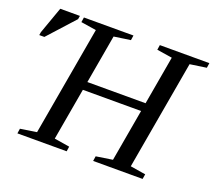

<svg xmlns="http://www.w3.org/2000/svg" viewBox="-118 -805 1067 955"><g transform="rotate(20 415.5 -327.5)"><path d="M59.1 0 63 -25.9 148.9 -39.1 250 -616.2 168.9 -628.9 172.9 -654.8H435.1L431.2 -628.9L343.8 -616.2L298.8 -358.9H606.9L651.9 -616.2L570.8 -628.9L574.7 -654.8H836.9L833 -628.9L746.1 -616.2L645 -39.1L726.1 -25.9L721.7 0H460L463.9 -25.9L550.8 -39.1L599.1 -314.9H291L242.7 -39.1L323.7 -25.9L319.8 0ZM-5.9 -496.6 -3.4 -512.7 47.4 -655.3H151.4L148.4 -637.2L21 -496.6Z"/></g></svg>

Font: Liberation Serif
Style: Italic
Weight: 400
Italic angle: -16.333°
Designer: Steve Matteson
Foundry: Ascender Corporation
Version: Version 2.1.5